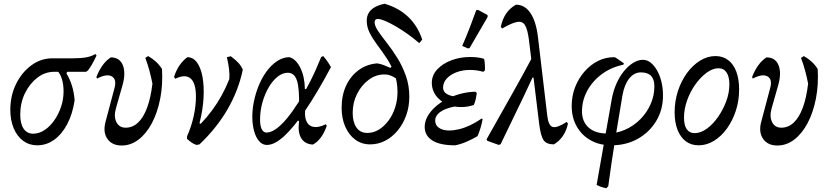

<svg xmlns="http://www.w3.org/2000/svg" viewBox="-20 -763 4419 1024"><path d="M178 12Q136 12 103.5 -12Q71 -36 53 -79Q35 -122 35 -177Q35 -253 65.5 -315Q96 -377 147 -414.5Q198 -452 259 -452H369Q413 -452 441.5 -457.5Q470 -463 488 -475L495 -467Q480 -436 470.5 -419.5Q461 -403 449 -387L439 -380H268Q220 -380 179 -348.5Q138 -317 113 -265.5Q88 -214 88 -152Q88 -103 106 -76.5Q124 -50 157 -50Q188 -50 217 -69Q246 -88 269 -120.5Q292 -153 305.5 -193Q319 -233 319 -276Q319 -314 309.5 -343.5Q300 -373 282 -389L356 -407L334 -372Q353 -341 364 -305Q375 -269 378 -228Q367 -155 338.5 -101Q310 -47 269 -17.5Q228 12 178 12Z M629 13Q577 13 552.5 -23Q528 -59 543 -114L590 -291Q604 -340 576.5 -355.5Q549 -371 498 -344L494 -352Q508 -388 527 -414.5Q546 -441 571 -457Q618 -457 635 -415.5Q652 -374 633 -307L598 -184Q586 -141 601 -111.5Q616 -82 650 -82Q687 -82 716 -109Q745 -136 764.5 -188.5Q784 -241 793 -317Q786 -352 777 -386Q768 -420 755 -454L770 -464Q818 -437 844 -395Q849 -311 834.5 -237Q820 -163 790.5 -107Q761 -51 719.5 -19Q678 13 629 13Z M1028 10Q1015 6 1003 -2Q991 -10 977 -23L978 -37Q1131 -159 1203 -341Q1205 -364 1201.5 -394.5Q1198 -425 1190 -458L1211 -463Q1240 -441 1253.5 -425.5Q1267 -410 1275 -391Q1227 -167 1044 7ZM978 -37Q1001 -89 1013 -143.5Q1025 -198 1025 -248Q1025 -320 996.5 -344.5Q968 -369 915 -343L908 -352Q919 -387 936.5 -413Q954 -439 979 -458Q1010 -458 1030.5 -430Q1051 -402 1060 -353Q1069 -304 1065.5 -240.5Q1062 -177 1044 -106L1072 -89Z M1404 10Q1376 10 1356.5 -17Q1337 -44 1329.5 -90Q1322 -136 1329 -192Q1337 -247 1355.5 -295.5Q1374 -344 1400.5 -380.5Q1427 -417 1458.5 -437.5Q1490 -458 1523 -458Q1558 -449 1581.5 -402Q1605 -355 1606 -288H1638L1575 -197Q1577 -293 1563.5 -334Q1550 -375 1515 -375Q1487 -375 1460.5 -354Q1434 -333 1413 -297Q1392 -261 1379.5 -216.5Q1367 -172 1367 -124Q1367 -92 1376 -74Q1385 -56 1402 -56Q1424 -56 1451.5 -75Q1479 -94 1509 -130Q1539 -166 1570.5 -215.5Q1602 -265 1633.5 -327Q1665 -389 1693 -459L1704 -464Q1729 -435 1745 -405Q1672 -268 1609 -175.5Q1546 -83 1495 -36.5Q1444 10 1404 10ZM1649 8Q1606 6 1586.5 -26Q1567 -58 1575 -116L1559 -128L1614 -214L1610 -193Q1602 -147 1613 -119.5Q1624 -92 1651 -86.5Q1678 -81 1717 -100L1723 -93Q1698 -19 1649 8Z M1954 7Q1909 7 1875 -18Q1841 -43 1821.5 -87Q1802 -131 1802 -188Q1802 -256 1826.5 -307.5Q1851 -359 1894 -390Q1937 -421 1992 -425Q2011 -422 2027.5 -415.5Q2044 -409 2062 -401L2082 -420L2110 -332Q2090 -348 2070.5 -357Q2051 -366 2030 -366Q1985 -366 1946.5 -337.5Q1908 -309 1884.5 -262.5Q1861 -216 1861 -161Q1861 -112 1881 -83Q1901 -54 1939 -54Q1971 -54 1999.5 -71Q2028 -88 2051 -118.5Q2074 -149 2087 -188.5Q2100 -228 2100 -273Q2100 -327 2083.5 -371Q2067 -415 2042.5 -452Q2018 -489 1993.5 -521.5Q1969 -554 1952.5 -586Q1936 -618 1936 -652Q1936 -677 1947 -695Q1958 -713 1979.5 -725Q2001 -737 2032 -743Q2106 -721 2156.5 -673.5Q2207 -626 2232 -552L2216 -533Q2186 -559 2153.5 -582Q2121 -605 2090 -623Q2059 -641 2034 -651.5Q2009 -662 1995 -662Q1978 -662 1978 -644Q1978 -625 1996.5 -597.5Q2015 -570 2043 -534.5Q2071 -499 2098.5 -455Q2126 -411 2144.5 -359Q2163 -307 2163 -248Q2163 -194 2146.5 -148Q2130 -102 2101 -67Q2072 -32 2034.5 -12.5Q1997 7 1954 7Z M2408 12Q2326 12 2285.5 -14Q2245 -40 2245 -86Q2245 -115 2260 -142Q2275 -169 2301 -192.5Q2327 -216 2361.5 -234Q2396 -252 2435.5 -262.5Q2475 -273 2515 -274L2523 -267Q2521 -251 2517.5 -235Q2514 -219 2507 -203Q2463 -204 2425.5 -198.5Q2388 -193 2360 -182.5Q2332 -172 2316.5 -156Q2301 -140 2301 -120Q2301 -95 2321.5 -81Q2342 -67 2376 -67Q2400 -67 2429 -74Q2458 -81 2488.5 -95.5Q2519 -110 2549 -131L2554 -127Q2550 -105 2543.5 -83Q2537 -61 2527 -37Q2500 -21 2469 -7.5Q2438 6 2408 12ZM2439 -192Q2406 -192 2378 -201.5Q2350 -211 2328.5 -228.5Q2307 -246 2295 -269.5Q2283 -293 2283 -321Q2283 -362 2312 -393Q2341 -424 2387.5 -441.5Q2434 -459 2486 -459Q2506 -459 2525 -457Q2544 -455 2562 -449Q2565 -434 2566 -418.5Q2567 -403 2566 -387L2557 -380Q2524 -390 2486 -390Q2448 -390 2415.5 -378Q2383 -366 2363 -344.5Q2343 -323 2343 -295Q2343 -274 2363.5 -261.5Q2384 -249 2424 -246L2507 -203Q2489 -197 2472.5 -194.5Q2456 -192 2439 -192ZM2581 -673 2484 -506 2475 -505 2445 -518Q2466 -566 2484.5 -613.5Q2503 -661 2520 -709L2530 -710L2580 -683Z M2934 7Q2895 7 2879.5 -15Q2864 -37 2856 -99L2801 -550Q2794 -605 2780.5 -628Q2767 -651 2738.5 -646Q2710 -641 2658 -611L2651 -620Q2668 -703 2732 -738Q2779 -738 2809 -693.5Q2839 -649 2849 -566L2899 -144Q2905 -93 2927.5 -86Q2950 -79 3003 -113L3009 -103Q3001 -66 2982 -38Q2963 -10 2934 7ZM2640 10 2579 -12 2575 -20Q2652 -157 2713 -265Q2774 -373 2823 -466L2853 -349H2820Q2771 -243 2728 -155.5Q2685 -68 2650 6Z M3214 241Q3195 237 3184 233Q3173 229 3162 223L3243 -236Q3251 -279 3267.5 -316.5Q3284 -354 3307 -382.5Q3330 -411 3356.5 -427.5Q3383 -444 3409 -444Q3431 -444 3450 -429Q3469 -414 3484 -388Q3499 -362 3507.5 -327.5Q3516 -293 3516 -254Q3516 -178 3480 -118Q3444 -58 3382 -23Q3320 12 3241 12Q3178 12 3130.5 -14.5Q3083 -41 3056 -88.5Q3029 -136 3029 -198Q3029 -251 3047 -297.5Q3065 -344 3096.5 -380.5Q3128 -417 3168.5 -437.5Q3209 -458 3255 -458L3263 -456L3307 -426L3305 -418Q3241 -405 3191 -368.5Q3141 -332 3112.5 -280Q3084 -228 3084 -169Q3084 -114 3119.5 -82.5Q3155 -51 3218 -51Q3268 -51 3313.5 -71Q3359 -91 3394 -126Q3429 -161 3449.5 -206.5Q3470 -252 3470 -303Q3470 -377 3398 -377Q3362 -377 3336 -344.5Q3310 -312 3300 -256Q3281 -142 3266.5 -54.5Q3252 33 3242 102Q3232 171 3224 230Z M3706 12Q3666 12 3637.5 -9.5Q3609 -31 3593.5 -70.5Q3578 -110 3578 -164Q3578 -223 3595.5 -277Q3613 -331 3643.5 -373Q3674 -415 3713.5 -439.5Q3753 -464 3796 -464Q3835 -464 3863.5 -442.5Q3892 -421 3907 -381Q3922 -341 3922 -286Q3922 -226 3904.5 -172.5Q3887 -119 3857 -77.5Q3827 -36 3788 -12Q3749 12 3706 12ZM3685 -53Q3717 -53 3749.5 -76.5Q3782 -100 3809 -138.5Q3836 -177 3853 -222.5Q3870 -268 3870 -313Q3870 -354 3855 -376.5Q3840 -399 3812 -399Q3781 -399 3748.5 -375Q3716 -351 3688.5 -312.5Q3661 -274 3644.5 -227.5Q3628 -181 3628 -136Q3628 -95 3642.5 -74Q3657 -53 3685 -53Z M4126 13Q4074 13 4049.5 -23Q4025 -59 4040 -114L4087 -291Q4101 -340 4073.5 -355.5Q4046 -371 3995 -344L3991 -352Q4005 -388 4024 -414.5Q4043 -441 4068 -457Q4115 -457 4132 -415.5Q4149 -374 4130 -307L4095 -184Q4083 -141 4098 -111.5Q4113 -82 4147 -82Q4184 -82 4213 -109Q4242 -136 4261.5 -188.5Q4281 -241 4290 -317Q4283 -352 4274 -386Q4265 -420 4252 -454L4267 -464Q4315 -437 4341 -395Q4346 -311 4331.5 -237Q4317 -163 4287.5 -107Q4258 -51 4216.5 -19Q4175 13 4126 13Z"/></svg>

Font: Alegreya
Style: Italic
Weight: 400
Italic angle: -7°
Designer: Juan Pablo del Peral
Foundry: Huerta Tipografica
Version: Version 2.009